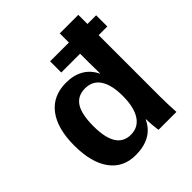

<svg xmlns="http://www.w3.org/2000/svg" viewBox="-198 -862 1008 1008"><g transform="rotate(-45 305.5 -358.0)"><path d="M403.8 -656.7V-724.6H541.5V-656.7H606V-573.7H541.5V-115.2Q541.5 -66.4 545.4 0H412.6Q410.6 -7.3 408 -36.9Q405.3 -66.4 405.3 -85.9H403.3Q358.9 9.8 233.9 9.8Q142.1 9.8 91.6 -59.3Q41 -128.4 41 -254.4Q41 -381.3 93.8 -450Q146.5 -518.6 244.1 -518.6Q300.3 -518.6 341.1 -495.1Q381.8 -471.7 403.8 -425.3H404.8L403.8 -512.2V-573.7H264.2V-656.7ZM405.8 -258.3Q405.8 -339.8 377.4 -383.3Q349.1 -426.8 293 -426.8Q237.8 -426.8 210.9 -385.3Q184.1 -343.8 184.1 -254.9Q184.1 -84 292 -84Q347.2 -84 376.5 -129.6Q405.8 -175.3 405.8 -258.3Z"/></g></svg>

Font: Arial
Style: Bold
Weight: 700
Designer: Steve Matteson
Foundry: Ascender Corporation
Version: Version 2.00.3